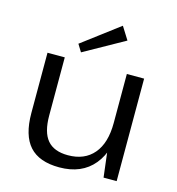

<svg xmlns="http://www.w3.org/2000/svg" viewBox="-114 -870 902 977"><g transform="rotate(15 337.0 -382.0)"><path d="M169 -234Q169 -146 204 -104.5Q239 -63 313 -63Q400 -63 448 -119.5Q496 -176 496 -282L531 -345V-288Q531 -146 467.5 -69Q404 8 286 8Q180 8 129 -48.5Q78 -105 78 -223V-540H169ZM587 0H518L496 -182V-540H587ZM455 -705 242 -586 218 -625 413 -772Z"/></g></svg>

Font: Pathway Extreme 72pt Medium
Style: Regular
Weight: 500
Designer: Eduardo Rodriguez Tunni
Foundry: Eduardo Rodriguez Tunni
Version: Version 1.001;gftools[0.9.26]